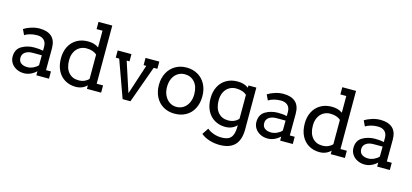

<svg xmlns="http://www.w3.org/2000/svg" viewBox="-76 -1346 4622 2156"><g transform="rotate(15 2235.5 -268.5)"><path d="M484 -84V0H337V-47Q271 14 194 14Q146 14 107 -6Q68 -26 46.5 -60Q25 -94 25 -134Q25 -220 89 -258Q153 -296 235 -296Q295 -296 338 -286V-332Q338 -384 309 -410.5Q280 -437 230 -437Q187 -437 149 -426.5Q111 -416 87 -400L57 -463Q94 -487 143 -502Q192 -517 239 -517Q330 -517 379 -473Q428 -429 428 -337L427 -84ZM337 -117 338 -233H232Q178 -233 145.5 -209.5Q113 -186 113 -144Q113 -104 140.5 -83Q168 -62 214 -62Q249 -62 283 -78Q317 -94 337 -117Z M1090 -84V0H925V-41Q873 11 795 11Q726 11 671 -21Q616 -53 585 -113.5Q554 -174 554 -258Q554 -335 584.5 -394Q615 -453 671 -485.5Q727 -518 800 -518Q838 -518 868 -509.5Q898 -501 925 -482V-676H856V-760H1016V-84ZM925 -116V-399Q880 -438 804 -438Q760 -438 724.5 -416.5Q689 -395 668.5 -354.5Q648 -314 648 -259Q648 -168 691.5 -118Q735 -68 807 -68Q847 -68 877 -81.5Q907 -95 925 -116Z M1631 -506V-422H1588L1433 8H1342L1187 -422H1147V-506H1307V-422H1274L1388 -73L1502 -422H1471V-506Z M1694 -253Q1694 -332 1726 -392.5Q1758 -453 1815 -487Q1872 -521 1946 -521Q2020 -521 2077.5 -487.5Q2135 -454 2167 -393.5Q2199 -333 2199 -254Q2199 -174 2168 -113Q2137 -52 2079.5 -18.5Q2022 15 1946 15Q1871 15 1814 -18.5Q1757 -52 1725.5 -113Q1694 -174 1694 -253ZM2105 -253Q2105 -343 2060.5 -393Q2016 -443 1946 -443Q1902 -443 1866 -420.5Q1830 -398 1809 -355.5Q1788 -313 1788 -253Q1788 -197 1809.5 -154Q1831 -111 1867 -87.5Q1903 -64 1946 -64Q1991 -64 2027 -87Q2063 -110 2084 -153Q2105 -196 2105 -253Z M2759 -506V-20Q2759 101 2701 162Q2643 223 2524 223Q2466 223 2408 205.5Q2350 188 2308 153L2357 79Q2387 105 2431.5 121Q2476 137 2521 137Q2573 137 2604.5 122Q2636 107 2651.5 69Q2667 31 2667 -37V-44Q2615 11 2534 11Q2465 11 2410 -21Q2355 -53 2324 -113.5Q2293 -174 2293 -258Q2293 -335 2323.5 -394Q2354 -453 2410 -485.5Q2466 -518 2539 -518Q2578 -518 2608.5 -509Q2639 -500 2667 -480V-506ZM2667 -120V-397Q2644 -418 2611.5 -428Q2579 -438 2543 -438Q2499 -438 2463.5 -416.5Q2428 -395 2407.5 -354.5Q2387 -314 2387 -259Q2387 -168 2430.5 -118Q2474 -68 2546 -68Q2587 -68 2618 -82.5Q2649 -97 2667 -120Z M3318 -84V0H3171V-47Q3105 14 3028 14Q2980 14 2941 -6Q2902 -26 2880.5 -60Q2859 -94 2859 -134Q2859 -220 2923 -258Q2987 -296 3069 -296Q3129 -296 3172 -286V-332Q3172 -384 3143 -410.5Q3114 -437 3064 -437Q3021 -437 2983 -426.5Q2945 -416 2921 -400L2891 -463Q2928 -487 2977 -502Q3026 -517 3073 -517Q3164 -517 3213 -473Q3262 -429 3262 -337L3261 -84ZM3171 -117 3172 -233H3066Q3012 -233 2979.5 -209.5Q2947 -186 2947 -144Q2947 -104 2974.5 -83Q3002 -62 3048 -62Q3083 -62 3117 -78Q3151 -94 3171 -117Z M3924 -84V0H3759V-41Q3707 11 3629 11Q3560 11 3505 -21Q3450 -53 3419 -113.5Q3388 -174 3388 -258Q3388 -335 3418.5 -394Q3449 -453 3505 -485.5Q3561 -518 3634 -518Q3672 -518 3702 -509.5Q3732 -501 3759 -482V-676H3690V-760H3850V-84ZM3759 -116V-399Q3714 -438 3638 -438Q3594 -438 3558.5 -416.5Q3523 -395 3502.5 -354.5Q3482 -314 3482 -259Q3482 -168 3525.5 -118Q3569 -68 3641 -68Q3681 -68 3711 -81.5Q3741 -95 3759 -116Z M4446 -84V0H4299V-47Q4233 14 4156 14Q4108 14 4069 -6Q4030 -26 4008.5 -60Q3987 -94 3987 -134Q3987 -220 4051 -258Q4115 -296 4197 -296Q4257 -296 4300 -286V-332Q4300 -384 4271 -410.5Q4242 -437 4192 -437Q4149 -437 4111 -426.5Q4073 -416 4049 -400L4019 -463Q4056 -487 4105 -502Q4154 -517 4201 -517Q4292 -517 4341 -473Q4390 -429 4390 -337L4389 -84ZM4299 -117 4300 -233H4194Q4140 -233 4107.5 -209.5Q4075 -186 4075 -144Q4075 -104 4102.5 -83Q4130 -62 4176 -62Q4211 -62 4245 -78Q4279 -94 4299 -117Z"/></g></svg>

Font: Arvo
Style: Regular
Weight: 400
Designer: Anton Koovit (Cyrillic Expansion: Cyreal)
Foundry: Anton Koovit, Yassin Baggar
Version: Version 3.000